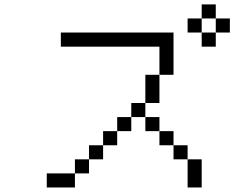

<svg xmlns="http://www.w3.org/2000/svg" viewBox="-20 -832 1040 852"><path d="M1000 -687.5V-750H937.5V-687.5H875V-625H937.5V-687.5ZM312.5 -62.5H187.5V0H312.5ZM312.5 -62.5H375V-125H312.5ZM812.5 -125Q812.5 -125 812.5 0H875Q875 0 875 -125ZM375 -125H437.5V-187.5H375ZM812.5 -125V-187.5H750V-125ZM437.5 -187.5H500V-250H437.5ZM750 -187.5V-250H687.5V-187.5ZM500 -250H562.5V-312.5H500ZM687.5 -250V-312.5H625V-250ZM562.5 -312.5H625V-375H562.5ZM625 -375H687.5Q687.5 -375 687.5 -500H625Q625 -500 625 -375ZM687.5 -500H750V-687.5H250V-625H687.5Q687.5 -625 687.5 -500ZM875 -687.5V-750H812.5V-687.5ZM875 -750H937.5V-812.5H875Z"/></svg>

Font: UnifontExMono
Style: Regular
Weight: 500
Version: Version 15.0.06